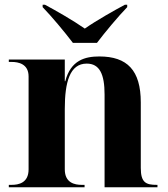

<svg xmlns="http://www.w3.org/2000/svg" viewBox="-20 -786 707 806"><path d="M286 -606H387C421 -651 477 -718 514 -756V-766H504C461 -743 386 -701 336 -666C286 -701 212 -743 169 -766H159V-756C196 -718 252 -651 286 -606ZM17 0H335V-10H323C294 -10 252 -18 252 -75V-329C252 -441 273 -519 344 -519C398 -519 419 -475 419 -389V0H641V-10H638C593 -10 571 -19 571 -81V-356C571 -491 514 -549 397 -549C338 -549 277 -534 254 -445H252V-536H17V-526H29C57 -526 100 -518 100 -465V-75C100 -18 58 -10 29 -10H17Z"/></svg>

Font: Noto Serif Display
Style: Bold
Weight: 700
Designer: Monotype Design Team
Foundry: Monotype Imaging Inc.
Version: Version 2.009